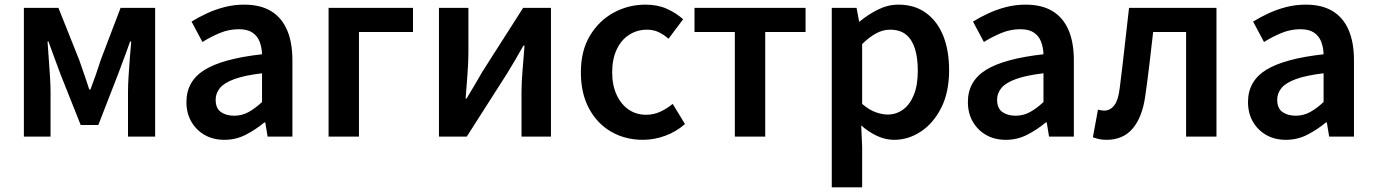

<svg xmlns="http://www.w3.org/2000/svg" viewBox="-20 -589 5932 828"><path d="M83 0V-555H232L321 -332Q333 -298 344 -266Q355 -234 365 -203H370Q382 -234 393 -266Q404 -298 415 -332L500 -555H649V0H532V-193Q532 -221 534.5 -260.5Q537 -300 540 -340Q543 -380 546 -410H541Q529 -375 514.5 -337Q500 -299 488 -266L404 -50H328L242 -266Q230 -299 215.5 -337.5Q201 -376 189 -410H185Q187 -380 190 -340Q193 -300 195.5 -260.5Q198 -221 198 -193V0Z M948 14Q899 14 862.5 -7Q826 -28 805 -64.5Q784 -101 784 -149Q784 -239 862 -287.5Q940 -336 1110 -355Q1109 -385 1099.5 -409.5Q1090 -434 1068.5 -448.5Q1047 -463 1010 -463Q968 -463 929 -447Q890 -431 853 -408L806 -496Q837 -515 872.5 -531.5Q908 -548 948.5 -558.5Q989 -569 1033 -569Q1103 -569 1149 -541Q1195 -513 1218 -459.5Q1241 -406 1241 -329V0H1134L1124 -61H1120Q1083 -30 1040 -8Q997 14 948 14ZM990 -90Q1023 -90 1051.5 -105.5Q1080 -121 1110 -149V-273Q1035 -264 991 -248Q947 -232 928.5 -209.5Q910 -187 910 -159Q910 -122 932.5 -106Q955 -90 990 -90Z M1397 0V-555H1761V-451H1528V0Z M1873 0V-555H2000V-364Q2000 -322 1996 -269Q1992 -216 1988 -164H1992Q2007 -189 2027 -222.5Q2047 -256 2061 -281L2236 -555H2356V0H2229V-191Q2229 -233 2233.5 -286Q2238 -339 2242 -392H2237Q2223 -367 2203 -332.5Q2183 -298 2168 -274L1993 0Z M2753 14Q2677 14 2616.5 -20.5Q2556 -55 2520.5 -120.5Q2485 -186 2485 -277Q2485 -370 2524 -435Q2563 -500 2626.5 -534.5Q2690 -569 2764 -569Q2816 -569 2856 -551Q2896 -533 2926 -506L2863 -422Q2841 -441 2819 -451Q2797 -461 2771 -461Q2727 -461 2692.5 -438.5Q2658 -416 2639 -374.5Q2620 -333 2620 -277Q2620 -222 2639 -180.5Q2658 -139 2691 -116.5Q2724 -94 2766 -94Q2799 -94 2828 -107.5Q2857 -121 2881 -141L2934 -54Q2895 -20 2847.5 -3Q2800 14 2753 14Z M3149 0V-451H2975V-555H3454V-451H3280V0Z M3567 219V-555H3674L3685 -496H3687Q3723 -526 3766 -547.5Q3809 -569 3854 -569Q3924 -569 3973 -533.5Q4022 -498 4047.5 -435Q4073 -372 4073 -286Q4073 -191 4039 -124Q4005 -57 3951 -21.5Q3897 14 3836 14Q3799 14 3763 -2.5Q3727 -19 3694 -48L3698 45V219ZM3808 -95Q3845 -95 3874.5 -116.5Q3904 -138 3921 -180Q3938 -222 3938 -284Q3938 -340 3925.5 -379.5Q3913 -419 3887 -440Q3861 -461 3818 -461Q3788 -461 3759 -445.5Q3730 -430 3698 -399V-141Q3728 -115 3756.5 -105Q3785 -95 3808 -95Z M4318 14Q4269 14 4232.5 -7Q4196 -28 4175 -64.5Q4154 -101 4154 -149Q4154 -239 4232 -287.5Q4310 -336 4480 -355Q4479 -385 4469.5 -409.5Q4460 -434 4438.5 -448.5Q4417 -463 4380 -463Q4338 -463 4299 -447Q4260 -431 4223 -408L4176 -496Q4207 -515 4242.5 -531.5Q4278 -548 4318.5 -558.5Q4359 -569 4403 -569Q4473 -569 4519 -541Q4565 -513 4588 -459.5Q4611 -406 4611 -329V0H4504L4494 -61H4490Q4453 -30 4410 -8Q4367 14 4318 14ZM4360 -90Q4393 -90 4421.5 -105.5Q4450 -121 4480 -149V-273Q4405 -264 4361 -248Q4317 -232 4298.5 -209.5Q4280 -187 4280 -159Q4280 -122 4302.5 -106Q4325 -90 4360 -90Z M4752 14Q4734 14 4720.5 11Q4707 8 4693 3L4715 -116Q4722 -115 4728 -113.5Q4734 -112 4742 -112Q4768 -112 4785.5 -135Q4803 -158 4809 -211Q4820 -297 4829.5 -383.5Q4839 -470 4849 -555H5226V0H5095V-451H4953Q4945 -382 4937 -313.5Q4929 -245 4919 -175Q4906 -83 4864.5 -34.5Q4823 14 4752 14Z M5526 14Q5477 14 5440.5 -7Q5404 -28 5383 -64.5Q5362 -101 5362 -149Q5362 -239 5440 -287.5Q5518 -336 5688 -355Q5687 -385 5677.5 -409.5Q5668 -434 5646.5 -448.5Q5625 -463 5588 -463Q5546 -463 5507 -447Q5468 -431 5431 -408L5384 -496Q5415 -515 5450.5 -531.5Q5486 -548 5526.5 -558.5Q5567 -569 5611 -569Q5681 -569 5727 -541Q5773 -513 5796 -459.5Q5819 -406 5819 -329V0H5712L5702 -61H5698Q5661 -30 5618 -8Q5575 14 5526 14ZM5568 -90Q5601 -90 5629.5 -105.5Q5658 -121 5688 -149V-273Q5613 -264 5569 -248Q5525 -232 5506.5 -209.5Q5488 -187 5488 -159Q5488 -122 5510.5 -106Q5533 -90 5568 -90Z"/></svg>

Font: Noto Sans HK SemiBold
Style: Regular
Weight: 600
Version: Version 2.004-H2;hotconv 1.0.118;makeotfexe 2.5.65603